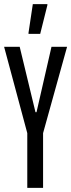

<svg xmlns="http://www.w3.org/2000/svg" viewBox="-23 -916 347 936"><path d="M110 0V-267L-3 -688H73L150 -369H155L228 -688H304L187 -267V0ZM116 -751V-756L137 -896H208V-891L173 -751Z"/></svg>

Font: Saira Ultra Condensed Medium
Style: Regular
Weight: 500
Width: 1
Designer: Hector Gatti with collaboration of the Omnibus-Type team
Foundry: Omnibus-Type
Version: Version 1.001; ttfautohint (v1.8)